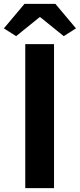

<svg xmlns="http://www.w3.org/2000/svg" viewBox="-39 -968 411 988"><path d="M91 0H239V-741H91ZM44 -782 164 -879H169L289 -782L352 -822L246 -948H87L-19 -822Z"/></svg>

Font: Source Han Sans JP
Style: Bold
Weight: 700
Designer: Ryoko NISHIZUKA 西塚涼子 (kana, bopomofo & ideographs); Paul D. Hunt (Latin, Greek & Cyrillic); Sandoll Communications 산돌커뮤니
Foundry: Adobe
Version: Version 2.002;hotconv 1.0.116;makeotfexe 2.5.65601